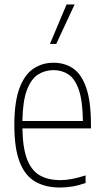

<svg xmlns="http://www.w3.org/2000/svg" viewBox="-20 -828 464 857"><path d="M248 9Q182 9 136.5 -17.8Q91 -44.5 67.5 -105.5Q44 -166.5 44 -270Q44 -373.5 67 -434.5Q90 -495.5 129.5 -521.8Q169 -548 219 -548Q269.5 -548 307 -522Q344.5 -496 365.2 -435.2Q386 -374.5 386 -270V-255H80Q81.5 -167 101 -116.8Q120.5 -66.5 157.8 -45.2Q195 -24 250 -24Q273.5 -24 300.2 -29Q327 -34 362 -45V-11Q330 0 302.2 4.5Q274.5 9 248 9ZM219 -515Q181 -515 150 -495.5Q119 -476 100.2 -426.5Q81.5 -377 80 -288H350Q349 -377 332 -426.5Q315 -476 285.8 -495.5Q256.5 -515 219 -515ZM203 -632 277 -808H313L231 -632Z"/></svg>

Font: Encode Sans Condensed Condensed Thin
Style: Regular
Weight: 100
Width: 3
Designer: Multiple Designers
Foundry: Impallari Type
Version: Version 3.000; ttfautohint (v1.8.3) -l 8 -r 50 -G 200 -x 14 